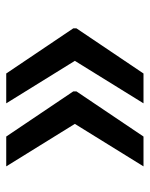

<svg xmlns="http://www.w3.org/2000/svg" viewBox="47 -601 476 610"><g transform="rotate(-90 285.0 -296.0)"><path d="M299.7 -291.2 156.2 -78.1H61.4L196.4 -296.2L61.4 -514.2H156.2L299.7 -301.1ZM356.5 -514.2 500 -301.1V-291.2L356.5 -78.1H261.7L396.7 -296.2L261.7 -514.2Z"/></g></svg>

Font: TID UI Medium
Style: Regular
Weight: 500
Designer: The TID Project Authors
Foundry: Bakken & Bæck
Version: Version 1.001;hotconv 1.0.109;makeotfexe 2.5.65596